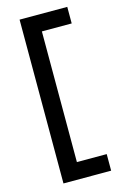

<svg xmlns="http://www.w3.org/2000/svg" viewBox="-131 -732 631 984"><g transform="rotate(-15 185.0 -239.5)"><path d="M78.1 195.3V-673.8H331.1V-585.9H172.9V107.4H331.1V195.3Z"/></g></svg>

Font: Sen
Style: Regular
Weight: 400
Designer: Kosal Sen, Philatype
Foundry: Philatype
Version: Version 2.000;gftools[0.9.31]